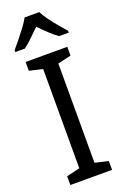

<svg xmlns="http://www.w3.org/2000/svg" viewBox="-177 -996 673 1047"><g transform="rotate(-20 159.0 -472.0)"><path d="M280 0H38V-51L115 -69V-645L38 -663V-714H280V-663L203 -645V-69L280 -51ZM201 -944Q212 -922 232 -894.5Q252 -867 274 -841Q296 -815 314 -795V-784H258Q234 -801 208.5 -825Q183 -849 158 -875Q132 -849 107 -825Q82 -801 59 -784H4V-795Q22 -816 43.5 -842.5Q65 -869 84.5 -895.5Q104 -922 116 -944Z"/></g></svg>

Font: Noto Sans Myanmar SemiCondensed
Style: Regular
Weight: 400
Width: 4
Designer: Monotype Design Team
Foundry: Monotype Imaging Inc.
Version: Version 2.107; ttfautohint (v1.8.4.7-5d5b)